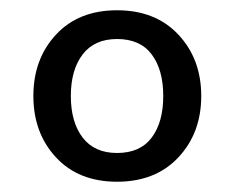

<svg xmlns="http://www.w3.org/2000/svg" viewBox="-20 -738 457 374"><path d="M45 -551Q45 -623 89 -670.5Q133 -718 208 -718Q283 -718 327.5 -670.5Q372 -623 372 -551Q372 -479 327.5 -431.5Q283 -384 208 -384Q133 -384 89 -431.5Q45 -479 45 -551ZM298 -551Q298 -602 275.5 -632Q253 -662 208 -662Q164 -662 141 -632Q118 -602 118 -551Q118 -500 141 -470Q164 -440 208 -440Q253 -440 275.5 -470Q298 -500 298 -551Z"/></svg>

Font: Niramit
Style: Regular
Weight: 400
Version: Version 1.000; ttfautohint (v1.6)